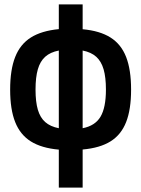

<svg xmlns="http://www.w3.org/2000/svg" viewBox="-20 -680 640 870"><path d="M246.5 -2Q168 -9 119.8 -39.2Q71.5 -69.5 48.8 -126.8Q26 -184 26 -274Q26 -364 48.8 -421.8Q71.5 -479.5 119.8 -510Q168 -540.5 246.5 -548V-660H354.5V-547.5Q432.5 -540.5 480.8 -510Q529 -479.5 551.5 -421.8Q574 -364 574 -274Q574 -184 551.5 -126.8Q529 -69.5 481 -39.5Q433 -9.5 354.5 -2.5V170H246.5ZM246.5 -99V-451Q208 -443.5 185 -423Q162 -402.5 151.5 -366.2Q141 -330 141 -274Q141 -218.5 151.5 -182.8Q162 -147 185 -126.8Q208 -106.5 246.5 -99ZM460 -274Q460 -329.5 449.5 -365.8Q439 -402 416 -422.8Q393 -443.5 354.5 -451V-99Q411 -110 435.5 -151.2Q460 -192.5 460 -274Z"/></svg>

Font: JuliaMono Black
Style: Regular
Weight: 900
Monospace: yes
Designer: cormullion
Foundry: corm
Version: Version 0.054; ttfautohint (v1.8.4)